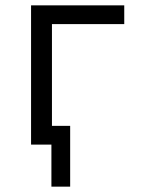

<svg xmlns="http://www.w3.org/2000/svg" viewBox="-20 -540 540 717"><path d="M172 157V0H96V-520H444V-450H174V-70H242V157Z"/></svg>

Font: Moesevka
Style: Regular
Weight: 400
Monospace: yes
Designer: Belleve Invis
Foundry: Belleve Invis
Version: Version 32.5.0; ttfautohint (v1.8.4)